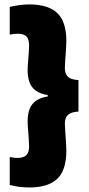

<svg xmlns="http://www.w3.org/2000/svg" viewBox="-20 -698 392 848"><path d="M23 -667.5Q42 -672 64.2 -675.2Q86.5 -678.5 109 -678.5Q192 -678.5 232.5 -640.8Q273 -603 273 -516.5Q273 -502.5 271.5 -479.2Q270 -456 268.2 -433.5Q266.5 -411 266.5 -398.5Q266.5 -381 272.5 -369.2Q278.5 -357.5 291.8 -351.5Q305 -345.5 326.5 -344.5V-205Q305 -204 291.8 -198Q278.5 -192 272.5 -180.5Q266.5 -169 266.5 -151.5Q266.5 -139.5 268.2 -116.8Q270 -94 271.5 -70.8Q273 -47.5 273 -33Q273 54.5 232.5 92.2Q192 130 109 130Q86.5 130 64.5 127Q42.5 124 23 119V-4.5Q30 -3 38.2 -1.8Q46.5 -0.5 56 -0.5Q84.5 -0.5 96.5 -12.8Q108.5 -25 108.5 -52.5Q108.5 -64 107 -84.8Q105.5 -105.5 103.8 -127Q102 -148.5 102 -161Q102 -192.5 110.5 -215.8Q119 -239 140 -253.8Q161 -268.5 198 -273L191 -269.5V-278Q157.5 -283.5 138 -297.8Q118.5 -312 110.2 -335Q102 -358 102 -388.5Q102 -401.5 103.8 -422.8Q105.5 -444 107 -465Q108.5 -486 108.5 -497Q108.5 -524.5 97 -536.8Q85.5 -549 58 -549Q48 -549 39 -547.8Q30 -546.5 23 -545Z"/></svg>

Font: Anek Telugu ExtraBold
Style: Regular
Weight: 800
Designer: Omkar Bhoir (Telugu), Yesha Goshar (Latin)
Foundry: Ek Type
Version: Version 1.003